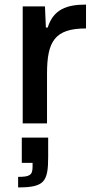

<svg xmlns="http://www.w3.org/2000/svg" viewBox="-20 -538 421 837"><path d="M79 -510V0H185V-217C185 -358 219 -414 355 -414V-518C272 -518 213 -498 188 -418H180L176 -510ZM59 233V279C174 279 190 254 190 145V62H75V172H122V189C122 226 109 233 59 233Z"/></svg>

Font: Saira UNSAM Medium
Style: Regular
Weight: 500
Designer: Hector Gatti with collaboration of the Omnibus-Type team
Foundry: Omnibus-Type
Version: Version 0.072;PS 000.072;hotconv 1.0.88;makeotf.lib2.5.64775